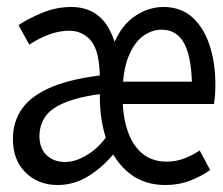

<svg xmlns="http://www.w3.org/2000/svg" viewBox="-20 -518 640 550"><path d="M145 12Q90 12 53.5 -23.5Q17 -59 17 -120Q17 -171 44.5 -208.5Q72 -246 131 -270Q190 -294 285 -304V-251Q210 -242 168 -225Q126 -208 109.5 -183.5Q93 -159 93 -128Q93 -93 113.5 -73.5Q134 -54 167 -54Q198 -54 232.5 -76Q267 -98 294 -139L322 -97Q283 -46 239 -17Q195 12 145 12ZM454 12Q394 12 352 -20.5Q310 -53 288 -110Q266 -167 266 -242V-291Q266 -369 242 -399.5Q218 -430 178 -430Q148 -430 117.5 -418Q87 -406 64 -390L33 -446Q63 -466 102.5 -482Q142 -498 185 -498Q235 -498 268 -467.5Q301 -437 317 -366H296Q319 -437 360.5 -467.5Q402 -498 448 -498Q499 -498 532 -467.5Q565 -437 581 -386.5Q597 -336 597 -276Q597 -262 596 -247.5Q595 -233 593 -220H308V-284H545L530 -264Q530 -349 509 -391Q488 -433 443 -433Q415 -433 389.5 -414.5Q364 -396 347.5 -354.5Q331 -313 331 -244Q331 -186 345.5 -143.5Q360 -101 388 -78Q416 -55 457 -55Q485 -55 509 -64.5Q533 -74 552 -87L582 -31Q557 -13 524.5 -0.5Q492 12 454 12Z"/></svg>

Font: Source Code Pro
Style: Regular
Weight: 400
Monospace: yes
Designer: Paul D. Hunt, Teo Tuominen
Foundry: Adobe Systems Incorporated
Version: Version 1.018;hotconv 1.0.116;makeotfexe 2.5.65601